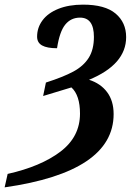

<svg xmlns="http://www.w3.org/2000/svg" viewBox="-105 -568 591 828"><path d="M-72 182Q71 150 155.5 86Q240 22 240 -78Q240 -157 203 -191L81 -154L93 -212Q168 -236 211.5 -259.5Q255 -283 277.5 -318.5Q300 -354 300 -409Q300 -492 240 -492Q201 -492 176.5 -462Q152 -432 141 -360Q98 -360 76.5 -372Q55 -384 55 -410Q55 -449 78.5 -480.5Q102 -512 147 -530Q192 -548 253 -548Q348 -548 393.5 -509.5Q439 -471 439 -408Q439 -290 279 -224Q329 -208 357 -170.5Q385 -133 385 -76Q385 173 -85 240Z"/></svg>

Font: Noto Serif Narrow
Style: Bold Italic
Weight: 700
Width: 4
Italic angle: -12°
Designer: Monotype Design Team
Foundry: Monotype Imaging Inc.
Version: Version 1.001